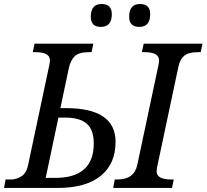

<svg xmlns="http://www.w3.org/2000/svg" viewBox="-41 -930 1022 950"><path d="M-13.2 -42H16.1Q38.1 -42 63.7 -56.9Q89.4 -71.8 98.1 -113.8L202.1 -604Q206.1 -622.6 206.1 -631.8Q206.1 -671.9 133.8 -671.9H121.1L129.9 -713.9H420.9L412.1 -671.9H398.9Q350.1 -671.9 329.3 -652.3Q308.6 -632.8 299.8 -594.2L257.8 -395H285.2Q530.8 -395 530.8 -228Q530.8 -119.1 457 -59.6Q383.3 0 243.2 0H-21ZM185.1 -49.8H231.9Q422.9 -49.8 422.9 -220.2Q422.9 -287.6 388.4 -317.9Q354 -348.1 282.2 -348.1H248ZM960.9 -713.9 952.1 -671.9H939Q891.1 -671.9 870.1 -653.8Q849.1 -635.7 841.8 -600.1L737.8 -109.9Q733.9 -91.3 733.9 -82Q733.9 -42 806.2 -42H818.8L810.1 0H519L526.9 -42H540Q623 -42 638.2 -113.8L742.2 -604Q746.1 -622.6 746.1 -631.8Q746.1 -671.9 673.8 -671.9H661.1L669.9 -713.9ZM458 -796.9Q408.2 -796.9 408.2 -847.2Q408.2 -910.2 461.9 -910.2Q512.2 -910.2 512.2 -859.9Q512.2 -796.9 458 -796.9ZM647.9 -796.9Q598.1 -796.9 598.1 -847.2Q598.1 -910.2 651.9 -910.2Q702.1 -910.2 702.1 -859.9Q702.1 -796.9 647.9 -796.9Z"/></svg>

Font: Droid Serif
Style: Italic
Weight: 400
Italic angle: -12°
Designer: Monotype Design team
Foundry: Monotype Imaging Inc.
Version: Version 1.03